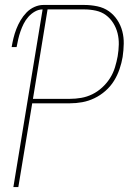

<svg xmlns="http://www.w3.org/2000/svg" viewBox="-20 -755 540 775"><path d="M34 0 152 -717Q136 -717 121 -708.5Q106 -700 94.5 -687Q83 -674 75.5 -659Q68 -644 62.5 -628Q57 -612 53.5 -596.5Q50 -581 47 -565H27Q30 -583 34.5 -601.5Q39 -620 46 -638Q53 -656 63 -673Q73 -690 87 -704.5Q101 -719 119 -727Q137 -735 155 -735H320Q347 -735 373 -729.5Q399 -724 419 -710Q439 -696 453 -675Q467 -654 473.5 -629.5Q480 -605 479.5 -578.5Q479 -552 475 -525Q471 -501 462.5 -476Q454 -451 440 -428.5Q426 -406 405.5 -388Q385 -370 361 -358.5Q337 -347 312 -342.5Q287 -338 262 -338H110L54 0ZM113 -356H262Q285 -356 308 -360Q331 -364 352.5 -374.5Q374 -385 392.5 -402Q411 -419 424 -439.5Q437 -460 444 -483Q451 -506 455 -528Q459 -552 459.5 -575.5Q460 -599 454.5 -621Q449 -643 437 -662Q425 -681 407.5 -694Q390 -707 367 -712Q344 -717 320 -717H172Z"/></svg>

Font: Iosevka SS18 Thin
Style: Italic
Weight: 100
Italic angle: -9°
Monospace: yes
Designer: Belleve Invis
Foundry: Belleve Invis
Version: Version 25.1.1; ttfautohint (v1.8.4)